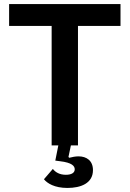

<svg xmlns="http://www.w3.org/2000/svg" viewBox="-20 -718 640 948"><path d="M313 210C379 210 439 187 439 122C439 75 407 54 368 54C353 54 337 57 322 61L318 57L330 0H365V-590H575V-698H25V-590H235V0H268L253 75L276 78C336 85 349 102 349 118C349 137 330 145 305 145C274 145 253 132 241 116L197 167C213 187 249 210 313 210Z"/></svg>

Font: IBM Mono SemiBold
Style: Regular
Weight: 600
Monospace: yes
Designer: Mike Abbink, Paul van der Laan, Pieter van Rosmalen
Foundry: Bold Monday
Version: Version 2.3